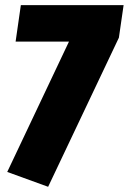

<svg xmlns="http://www.w3.org/2000/svg" viewBox="-20 -699 495 738"><path d="M455.1 -679.2 437 -554.2 165 19 7.8 -38.1 245.1 -539.1H40L60.1 -679.2Z"/></svg>

Font: Fira Sans Compressed Heavy
Style: Italic
Weight: 900
Width: 3
Italic angle: -8°
Designer: Carrois Corporate & Edenspiekermann AG
Foundry: Carrois Corporate GbR & Edenspiekermann AG
Version: Version 4.203;PS 004.203;hotconv 1.0.88;makeotf.lib2.5.64775